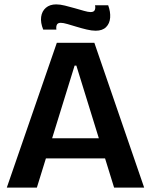

<svg xmlns="http://www.w3.org/2000/svg" viewBox="-20 -855 689 875"><path d="M11 0 239 -660H410L637 0H500L328 -556H320L148 0ZM129 -133V-225H535V-133ZM416 -715Q398 -715 375 -720.5Q352 -726 329 -733Q306 -740 287 -745.5Q268 -751 257 -751Q243 -751 239 -742Q235 -733 237 -720H177Q164 -752 167.5 -778Q171 -804 189 -819.5Q207 -835 236 -835Q254 -835 276 -829.5Q298 -824 321 -817.5Q344 -811 363 -805.5Q382 -800 393 -800Q408 -800 412 -809.5Q416 -819 413 -831H473Q484 -801 482 -774.5Q480 -748 463.5 -731.5Q447 -715 416 -715Z"/></svg>

Font: Bricolage Grotesque 72pt SemiBold
Style: Regular
Weight: 600
Version: Version 1.001;gftools[0.9.33.dev8+g029e19f]